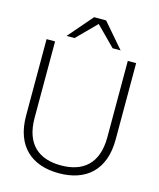

<svg xmlns="http://www.w3.org/2000/svg" viewBox="-133 -1007 919 1112"><g transform="rotate(15 326.5 -451.0)"><path d="M327 12C489 12 595 -78 595 -262V-720H545V-262C545 -102 457 -35 327 -35C196 -35 109 -102 109 -262V-720H58V-262C58 -78 164 12 327 12ZM165 -768H213L327 -883L441 -768H489L363 -914H291Z"/></g></svg>

Font: Aspekta 200
Style: Regular
Weight: 200
Designer: Ivo Dolenc
Version: Version 2.000